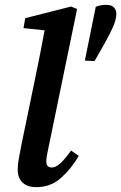

<svg xmlns="http://www.w3.org/2000/svg" viewBox="-20 -758 500 792"><path d="M130 14Q93 14 73 -5Q53 -24 53 -59Q53 -78 57 -100Q61 -122 67 -154L129 -454Q138 -499 147 -543.5Q156 -588 164 -633L77 -642L84 -683L273 -731L298 -721L180 -149Q171 -110 171 -92Q171 -67 194 -67Q209 -67 228 -83.5Q247 -100 273 -137L305 -115Q274 -62 231.5 -24Q189 14 130 14ZM417 -738Q441 -738 450.5 -727Q460 -716 460 -702Q460 -678 445.5 -645.5Q431 -613 411 -578L370 -506L330 -508L375 -730Q394 -738 417 -738Z"/></svg>

Font: Source Serif 4 SmText Semibold
Style: Italic
Weight: 600
Italic angle: -12°
Designer: Frank Grießhammer
Foundry: Adobe
Version: Version 4.005;hotconv 1.1.0;makeotfexe 2.6.0